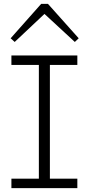

<svg xmlns="http://www.w3.org/2000/svg" viewBox="-20 -973 459 993"><path d="M181 -28V-661H238V-28ZM39 0V-49H380V0ZM39 -637V-686H380V-637ZM56 -756 35 -775 193 -953H228L387 -775L367 -756L210 -901Z"/></svg>

Font: BioRhyme ExtraBold Light
Style: Regular
Weight: 300
Version: Version 1.600;gftools[0.9.33]